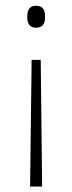

<svg xmlns="http://www.w3.org/2000/svg" viewBox="-20 -514 258 686"><path d="M130.5 152.5 125.5 -300H93L87.5 152.5ZM109 -493.5Q93.5 -493.5 85.5 -484.2Q77.5 -475 77.5 -456.5V-451.5Q77.5 -433.5 85.5 -424.2Q93.5 -415 109 -415Q125 -415 133 -424.2Q141 -433.5 141 -451.5V-456.5Q141 -475 133 -484.2Q125 -493.5 109 -493.5Z"/></svg>

Font: Anek Kannada ExtraLight
Style: Regular
Weight: 250
Version: Version 1.003